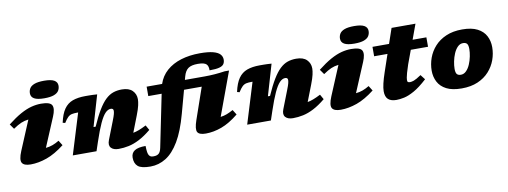

<svg xmlns="http://www.w3.org/2000/svg" viewBox="-73 -1170 4833 1826"><g transform="rotate(-10 2344.0 -257.0)"><path d="M248 -651.5Q248 -679 261.5 -700.5Q275 -722 308.5 -734.5Q342 -747 401 -747Q467.5 -747 498.2 -729.5Q529 -712 529 -677.5Q529 -650 515.5 -628.5Q502 -607 468.8 -594.5Q435.5 -582 376 -582Q309.5 -582 278.8 -599.5Q248 -617 248 -651.5ZM72 -126.5 190.5 -409.5Q152.5 -405.5 118.8 -391Q85 -376.5 41.5 -346.5L8 -394Q79 -449.5 135.8 -480.8Q192.5 -512 240.8 -524.5Q289 -537 334.5 -537Q422.5 -537 439.5 -502.2Q456.5 -467.5 426 -395.5L308 -115Q344 -118.5 374.5 -129.8Q405 -141 438 -161L468 -113Q376.5 -42 295.2 -13.5Q214 15 139.5 15Q75 15 56.8 -15.5Q38.5 -46 72 -126.5Z M530 -316.5 506.5 -322.5Q524.5 -406 556.8 -452Q589 -498 639.5 -516.5Q690 -535 762 -535Q785 -535 801.5 -534.8Q818 -534.5 835.2 -534Q852.5 -533.5 876.5 -531.5L788.5 -231.5H809Q850 -324.5 886 -384.2Q922 -444 957.2 -477.2Q992.5 -510.5 1030.8 -523.8Q1069 -537 1114 -537Q1182.5 -537 1216.2 -503.2Q1250 -469.5 1250 -419.5Q1250 -395.5 1242.2 -360.5Q1234.5 -325.5 1212.5 -269L1151.5 -112Q1177.5 -116.5 1207.8 -128Q1238 -139.5 1279 -160.5L1306 -112.5Q1244 -61.5 1190 -33.8Q1136 -6 1086.5 4.5Q1037 15 988.5 15Q938.5 15 915.5 -10.8Q892.5 -36.5 911.5 -85L978 -255.5Q995.5 -300 1000.2 -319.2Q1005 -338.5 1005 -350.5Q1005 -374 979.5 -374Q952 -374 925.8 -346.8Q899.5 -319.5 870.5 -256.8Q841.5 -194 805.5 -86.5L776.5 0H547.5L668.5 -393.5H661Q628.5 -393.5 607.5 -389Q586.5 -384.5 569.2 -368.2Q552 -352 530 -316.5Z M1637 -209.5Q1593.5 -49 1535.8 48Q1478 145 1408 188.8Q1338 232.5 1257.5 232.5Q1170 232.5 1137 204.5Q1104 176.5 1104 120.5Q1104 76 1137.5 53.8Q1171 31.5 1244.5 31.5Q1245.5 69.5 1249 91.8Q1252.5 114 1261 125Q1269.5 136 1279.2 139Q1289 142 1303 142Q1336.5 142 1353.8 126.5Q1371 111 1379 71.5L1481.5 -431H1352.5V-522H1502Q1526.5 -596 1583.5 -646.2Q1640.5 -696.5 1722.8 -721.8Q1805 -747 1904.5 -747Q1984.5 -747 2031.5 -734.8Q2078.5 -722.5 2098.8 -700.5Q2119 -678.5 2119 -649Q2119 -623 2107 -605.5Q2095 -588 2062.8 -579.5Q2030.5 -571 1969 -571Q1970 -611.5 1952 -630Q1943 -639.5 1922.8 -645.2Q1902.5 -651 1868.5 -651Q1806.5 -651 1776 -629.2Q1745.5 -607.5 1731 -555L1722 -522H1912.5Q2010.5 -522 2108.5 -537H2151L1996 -116.5Q2028.5 -120.5 2057 -131.5Q2085.5 -142.5 2119 -161L2149 -113Q2061.5 -42 1983.2 -13.5Q1905 15 1830.5 15Q1766 15 1750.2 -14.5Q1734.5 -44 1763 -126.5L1868.5 -431H1697.5Z M2214 -316.5 2190.5 -322.5Q2208.5 -406 2240.8 -452Q2273 -498 2323.5 -516.5Q2374 -535 2446 -535Q2469 -535 2485.5 -534.8Q2502 -534.5 2519.2 -534Q2536.5 -533.5 2560.5 -531.5L2472.5 -231.5H2493Q2534 -324.5 2570 -384.2Q2606 -444 2641.2 -477.2Q2676.5 -510.5 2714.8 -523.8Q2753 -537 2798 -537Q2866.5 -537 2900.2 -503.2Q2934 -469.5 2934 -419.5Q2934 -395.5 2926.2 -360.5Q2918.5 -325.5 2896.5 -269L2835.5 -112Q2861.5 -116.5 2891.8 -128Q2922 -139.5 2963 -160.5L2990 -112.5Q2928 -61.5 2874 -33.8Q2820 -6 2770.5 4.5Q2721 15 2672.5 15Q2622.5 15 2599.5 -10.8Q2576.5 -36.5 2595.5 -85L2662 -255.5Q2679.5 -300 2684.2 -319.2Q2689 -338.5 2689 -350.5Q2689 -374 2663.5 -374Q2636 -374 2609.8 -346.8Q2583.5 -319.5 2554.5 -256.8Q2525.5 -194 2489.5 -86.5L2460.5 0H2231.5L2352.5 -393.5H2345Q2312.5 -393.5 2291.5 -389Q2270.5 -384.5 2253.2 -368.2Q2236 -352 2214 -316.5Z M3242.5 -651.5Q3242.5 -679 3256 -700.5Q3269.5 -722 3303 -734.5Q3336.5 -747 3395.5 -747Q3462 -747 3492.8 -729.5Q3523.5 -712 3523.5 -677.5Q3523.5 -650 3510 -628.5Q3496.5 -607 3463.2 -594.5Q3430 -582 3370.5 -582Q3304 -582 3273.2 -599.5Q3242.5 -617 3242.5 -651.5ZM3066.5 -126.5 3185 -409.5Q3147 -405.5 3113.2 -391Q3079.5 -376.5 3036 -346.5L3002.5 -394Q3073.5 -449.5 3130.2 -480.8Q3187 -512 3235.2 -524.5Q3283.5 -537 3329 -537Q3417 -537 3434 -502.2Q3451 -467.5 3420.5 -395.5L3302.5 -115Q3338.5 -118.5 3369 -129.8Q3399.5 -141 3432.5 -161L3462.5 -113Q3371 -42 3289.8 -13.5Q3208.5 15 3134 15Q3069.5 15 3051.2 -15.5Q3033 -46 3066.5 -126.5Z M3533.5 -431V-522H3693.5L3743.5 -668H3974.5L3921 -522H4054V-431H3887.5L3839 -299.5Q3822.5 -250.5 3814.5 -221.5Q3806.5 -192.5 3804 -177.2Q3801.5 -162 3801.5 -153.5Q3801.5 -138 3808.2 -133.8Q3815 -129.5 3828 -129.5Q3842.5 -129.5 3865 -137.2Q3887.5 -145 3936.5 -178L3972.5 -131.5Q3900 -65 3844.2 -34Q3788.5 -3 3746.2 6Q3704 15 3671.5 15Q3618.5 15 3591.8 -9.2Q3565 -33.5 3565 -87Q3565 -145.5 3606.5 -266.5L3662.5 -431Z M4401 -537Q4492.5 -537 4548.2 -508Q4604 -479 4629.2 -430.2Q4654.5 -381.5 4654.5 -322Q4654.5 -259 4632.8 -199Q4611 -139 4567.5 -90.8Q4524 -42.5 4457.8 -13.8Q4391.5 15 4302 15Q4210.5 15 4154.8 -14Q4099 -43 4073.8 -92Q4048.5 -141 4048.5 -200Q4048.5 -263 4070.2 -323Q4092 -383 4135.5 -431.2Q4179 -479.5 4245.5 -508.2Q4312 -537 4401 -537ZM4316 -114.5Q4345.5 -114.5 4368.2 -137.5Q4391 -160.5 4406.2 -196.2Q4421.5 -232 4429.2 -271Q4437 -310 4437 -342Q4437 -379 4425.2 -393.2Q4413.5 -407.5 4387 -407.5Q4357.5 -407.5 4334.8 -384.5Q4312 -361.5 4296.8 -325.8Q4281.5 -290 4273.8 -251Q4266 -212 4266 -180Q4266 -143 4278 -128.8Q4290 -114.5 4316 -114.5Z"/></g></svg>

Font: Newsreader Caption ExtraBold
Style: Italic
Weight: 800
Italic angle: -17°
Designer: Hugues Gentile
Foundry: Production Type
Version: Version 1.001